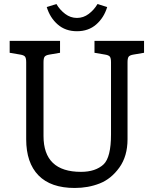

<svg xmlns="http://www.w3.org/2000/svg" viewBox="-20 -923 761 953"><path d="M613 -614V-232Q613 -148 572.5 -91.5Q532 -35 475 -12.5Q418 10 351 10Q232 10 171 -52.5Q110 -115 110 -232V-614Q110 -634 104.5 -641.5Q99 -649 81 -652L28 -661V-720H278V-661L225 -652Q207 -649 201.5 -641.5Q196 -634 196 -614V-248Q196 -70 382 -70Q454 -70 494 -107Q531 -142 531 -256V-614Q531 -634 525.5 -641.5Q520 -649 502 -652L449 -661V-720H695V-661L642 -652Q624 -649 618.5 -641.5Q613 -634 613 -614ZM464 -903 512 -888Q496 -835 457.5 -801.5Q419 -768 362 -768Q305 -768 266.5 -801.5Q228 -835 212 -888L260 -903Q277 -874 303.5 -854Q330 -834 362 -834Q394 -834 420.5 -854Q447 -874 464 -903Z"/></svg>

Font: Enriqueta
Style: Regular
Weight: 400
Designer: Viviana Monsalve, Gustavo Ibarra
Foundry: Viviana Monsalve, Gustavo Ibarra
Version: Version 1.002